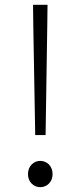

<svg xmlns="http://www.w3.org/2000/svg" viewBox="-20 -763 335 796"><path d="M126 -203H169L176 -658L177 -743H117L118 -658ZM147 13C174 13 198 -8 198 -41C198 -75 174 -96 147 -96C120 -96 96 -75 96 -41C96 -8 120 13 147 13Z"/></svg>

Font: Noto Sans KR Light
Style: Regular
Weight: 300
Designer: Ryoko NISHIZUKA 西塚涼子 (kana, bopomofo & ideographs); Paul D. Hunt (Latin, Greek & Cyrillic); Sandoll Communications 산돌커뮤니
Foundry: Adobe
Version: Version 2.004;hotconv 1.0.118;makeotfexe 2.5.65603